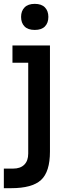

<svg xmlns="http://www.w3.org/2000/svg" viewBox="-20 -776 364 1000"><path d="M161.1 -620.1Q125.5 -620.1 107.7 -638.4Q89.8 -656.7 89.8 -688Q89.8 -718.8 107.9 -737.3Q126 -755.9 161.1 -755.9Q196.3 -755.9 214.1 -737.3Q231.9 -718.8 231.9 -688Q231.9 -656.7 214.1 -638.4Q196.3 -620.1 161.1 -620.1ZM38.1 204.1H0V102.1H48.8Q85.9 102.1 106.4 81.8Q127 61.5 127 23.9V-449.2H44.9V-539.1H240.2V13.2Q240.2 118.7 193.8 161.4Q147.5 204.1 38.1 204.1Z"/></svg>

Font: Sora Medium
Style: Regular
Weight: 500
Designer: Jonathan Barnbrook, Julián Moncada
Foundry: Barnbrook Fonts
Version: Version 2.000